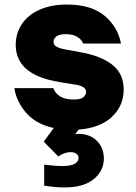

<svg xmlns="http://www.w3.org/2000/svg" viewBox="-20 -560 596 843"><path d="M325 9 310 29Q315 28 326 28Q375 28 405.5 58.5Q436 89 436 136Q436 190 391.5 226.5Q347 263 263 263Q224 263 174 255V163Q223 169 253 169Q292 169 308.5 159Q325 149 325 134Q325 122 315.5 115Q306 108 290 108Q263 108 236 127L172 62L216 2Q138 -15 95 -64.5Q52 -114 43 -173H214Q221 -152 243 -137.5Q265 -123 303 -123Q335 -123 346.5 -133.5Q358 -144 358 -156Q358 -181 313 -188L240 -200Q49 -231 49 -363Q49 -413 75.5 -453.5Q102 -494 153 -517Q204 -540 274 -540Q381 -540 439.5 -490.5Q498 -441 511 -369H345Q339 -386 319.5 -398Q300 -410 269 -410Q240 -410 227.5 -400Q215 -390 215 -376Q215 -362 229 -354.5Q243 -347 272 -342L337 -330Q425 -314 474 -275Q523 -236 523 -167Q523 -95 471 -46.5Q419 2 325 9Z"/></svg>

Font: Be Vietnam Black
Style: Regular
Weight: 900
Designer: Lam Bao; Tony Le; Vietanh Nguyen
Foundry: Yellow Type Foundry
Version: Version 5.000